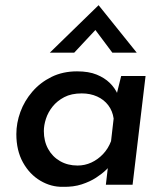

<svg xmlns="http://www.w3.org/2000/svg" viewBox="-20 -712 635 740"><path d="M222 8Q177 9 135.5 -15.5Q94 -40 68.5 -86Q43 -132 43 -195Q43 -238 58.5 -280.5Q74 -323 104.5 -358.5Q135 -394 178.5 -415.5Q222 -437 277 -437Q322 -437 352.5 -424.5Q383 -412 403 -392.5Q423 -373 434 -348L425 -330L447 -419H541L491 0H388L400 -103L408 -77Q402 -70 387.5 -56Q373 -42 350 -27Q327 -12 295 -1.5Q263 9 222 8ZM279 -74Q307 -74 332 -85.5Q357 -97 377 -118Q397 -139 408 -168L418 -255Q414 -284 397.5 -306Q381 -328 354.5 -340Q328 -352 295 -352Q255 -352 227.5 -337.5Q200 -323 182.5 -301Q165 -279 157 -254Q149 -229 149 -207Q149 -168 165.5 -138Q182 -108 211.5 -91Q241 -74 279 -74ZM413 -509 339 -608 366 -616 266 -509H172L360 -692L507 -509Z"/></svg>

Font: Josefin Sans Medium
Style: Italic
Weight: 500
Italic angle: -7°
Designer: Santiago Orozco
Foundry: Typemade
Version: Version 2.000